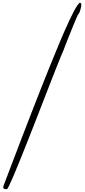

<svg xmlns="http://www.w3.org/2000/svg" viewBox="-20 -1126 602 1367"><path d="M550.8 -1051.3Q548.3 -1042.5 545.9 -1037.6Q543.5 -1032.7 541.5 -1029.8Q539.6 -1026.9 537.6 -1024.7Q535.6 -1022.5 533.7 -1018.6Q528.3 -1007.3 519 -985.6Q509.8 -963.9 499 -937.3Q488.3 -910.6 476.8 -882.6Q465.3 -854.5 456.1 -830.6Q446.8 -806.6 440.4 -790.3Q434.1 -773.9 433.1 -770.5Q426.8 -757.3 412.1 -721.4Q397.5 -685.5 377 -633.8Q356.4 -582 331.5 -517.8Q306.6 -453.6 279.5 -384Q252.4 -314.5 224.4 -242.4Q196.3 -170.4 169.7 -103.5Q143.1 -36.6 119.1 22.5Q95.2 81.5 76.7 125.2Q58.1 168.9 45.7 194.3Q33.2 219.7 29.8 219.7Q29.3 220.2 27.3 220.2Q26.4 220.7 24.7 220.7Q22.9 220.7 21.5 220.7Q15.1 220.7 9 218Q2.9 215.3 2.9 207Q2.9 201.7 5.9 194.3Q37.6 110.8 70.6 24.4Q103.5 -62 136.7 -148.7Q169.9 -235.4 203.1 -320.6Q236.3 -405.8 268.3 -487.3Q300.3 -568.8 331.1 -644.8Q361.8 -720.7 390.1 -788.6Q397.9 -807.6 410.9 -838.6Q423.8 -869.6 439.5 -905Q455.1 -940.4 471.7 -976.1Q488.3 -1011.7 503.4 -1040.8Q518.6 -1069.8 530.8 -1087.9Q543 -1106 549.3 -1106Q553.2 -1106 556.2 -1103Q559.1 -1100.1 559.1 -1092.8Q559.1 -1086.9 557.4 -1076.9Q555.7 -1066.9 550.8 -1051.3Z"/></svg>

Font: Meddon
Style: Regular
Weight: 400
Designer: Vernon Adams
Foundry: Vernon Adams
Version: Version 1.000